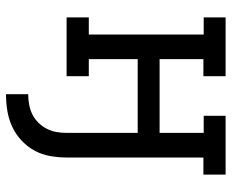

<svg xmlns="http://www.w3.org/2000/svg" viewBox="-86 -484 772 640"><g transform="rotate(90 300.0 -164.0)"><path d="M294 202V128Q311 128 328 125Q345 122 360.5 114.5Q376 107 388.5 94.5Q401 82 409 66.5Q417 51 420 34Q423 17 423 0V-237H177V-74H234V0H38V-74H95V-457H38V-530H234V-456H177V-310H423V-457H366V-530H562V-456H505V0Q505 28 500 55.5Q495 83 482 107Q469 131 448 150.5Q427 170 402 181.5Q377 193 349.5 197.5Q322 202 294 202Z"/></g></svg>

Font: Iosevka Slab Extended
Style: Regular
Weight: 400
Width: 7
Monospace: yes
Designer: Belleve Invis
Foundry: Belleve Invis
Version: Version 11.1.1; ttfautohint (v1.8.3)